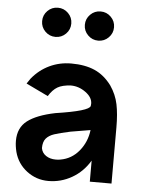

<svg xmlns="http://www.w3.org/2000/svg" viewBox="-58 -895 713 956"><g transform="rotate(5 298.5 -417.0)"><path d="M485.4 -486.5Q514.6 -443.8 524.5 -395.8Q534.4 -347.9 534.4 -281.2V0H426V-105.2Q391.7 -47.9 337 -16.7Q282.3 14.6 219.8 14.6Q159.4 14.6 112 -21.4Q64.6 -57.3 49 -115.6Q41.7 -144.8 41.7 -170.8Q41.7 -236.5 87.5 -271.4Q133.3 -306.2 225 -325Q392.7 -350 397.9 -376Q399 -380.2 399 -387.5Q399 -418.8 364.6 -443.8Q330.2 -468.8 290.6 -468.8Q247.9 -466.7 224 -452.6Q200 -438.5 180.2 -406.3L69.8 -459.4L87.5 -485.4Q124 -530.2 174.5 -554.2Q225 -578.1 283.3 -578.1Q352.1 -578.1 400.5 -556.8Q449 -535.4 485.4 -486.5ZM407.3 -256.2 308.3 -239.6Q255.2 -228.1 228.6 -219.3Q202.1 -210.4 188 -193.8Q174 -177.1 174 -145.8Q178.1 -121.9 198.4 -108.3Q218.8 -94.8 246.9 -94.8Q262.5 -94.8 270.8 -96.9Q326 -106.3 363 -151Q400 -195.8 407.3 -256.2ZM119.8 -776Q119.8 -806.3 141.1 -827.6Q162.5 -849 192.7 -849Q222.9 -849 244.3 -827.6Q265.6 -806.3 265.6 -776Q265.6 -745.8 244.3 -724.5Q222.9 -703.1 192.7 -703.1Q162.5 -703.1 141.1 -724.5Q119.8 -745.8 119.8 -776ZM333.3 -776Q333.3 -806.3 354.7 -827.6Q376 -849 406.2 -849Q436.5 -849 457.8 -827.6Q479.2 -806.3 479.2 -776Q479.2 -745.8 457.8 -724.5Q436.5 -703.1 406.2 -703.1Q376 -703.1 354.7 -724.5Q333.3 -745.8 333.3 -776Z"/></g></svg>

Font: Vladivostok Bold
Style: Regular
Weight: 700
Width: 4
Designer: Michael Sharanda
Foundry: Michael Sharanda
Version: Version 1.005